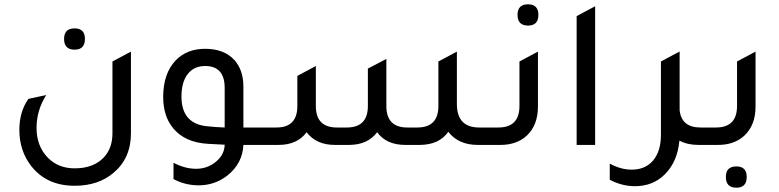

<svg xmlns="http://www.w3.org/2000/svg" viewBox="-20 -674 3624 893"><path d="M327 -443Q278 -443 278 -493Q278 -542 327 -542Q375 -542 375 -493Q375 -443 327 -443ZM589 -54Q589 61 509 129Q438 190 327 190Q197 190 125 98Q70 27 70 -70Q70 -154 112 -214L195 -232Q150 -161 150 -79Q150 5 202 59Q251 109 327 109Q415 109 463 58Q503 15 503 -54V-388L589 -434Z M1236 -81V0H1112Q1108 86 1038 142Q979 188 904 188Q842 188 787 159V83Q840 111 892 111Q945 111 984.5 78Q1024 45 1025 -1Q973 -3 948 -5Q840 -11 785 -78Q739 -134 739 -223Q739 -332 797 -393Q849 -447 934 -447Q1023 -447 1071 -394Q1112 -347 1112 -271V-81ZM1025 -265Q1025 -367 934 -367Q882 -367 853 -329.5Q824 -292 824 -225Q824 -94 952 -86Q976 -83 1025 -81Z M1176 0V-81H1266Q1363 -81 1363 -181V-321L1449 -367V-181Q1449 -81 1547 -81H1593Q1691 -81 1691 -181V-355L1777 -400V-181Q1777 -81 1874 -81H1921Q2019 -81 2019 -181V-388L2105 -434V-190Q2105 -81 2209 -81H2292V0H2202Q2112 0 2065 -61Q2023 -1 1934 0H1865Q1777 0 1734 -59Q1691 -1 1606 0H1537Q1451 0 1406 -59Q1363 0 1275 0Z M2436 -555Q2387 -555 2387 -605Q2387 -654 2436 -654Q2484 -654 2484 -605Q2484 -555 2436 -555ZM2232 0V-81H2298Q2396 -81 2396 -181V-388L2482 -434V-178Q2482 -93 2431 -44Q2384 0 2308 0Z M2662 0V-599L2748 -645V0Z M3238 -81H3304V0H3228Q3177 0 3140 -20Q3131 79 3071 138Q3016 192 2933 192Q2873 192 2816 162V87Q2867 115 2918 115Q2982 115 3018 72Q3054 29 3054 -47V-388L3140 -434V-433L3141 -434V-161Q3150 -81 3238 -81Z M3244 0V-81H3310Q3408 -81 3408 -181V-388L3494 -434V-178Q3494 -93 3443 -44Q3396 0 3320 0ZM3405 199Q3356 199 3356 149Q3356 100 3405 100Q3453 100 3453 149Q3453 199 3405 199Z"/></svg>

Font: TajawalTap Med
Style: Regular
Weight: 500
Designer: Boutros Fonts
Foundry: Created by Boutros International 2017
Version: Version 2.700